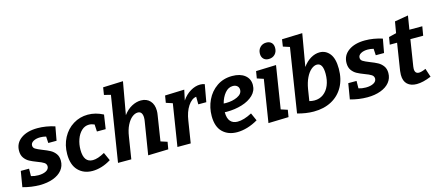

<svg xmlns="http://www.w3.org/2000/svg" viewBox="-54 -1348 4402 1926"><g transform="rotate(-15 2147.0 -384.5)"><path d="M203 -391Q203 -368 223.5 -355Q244 -342 292 -323Q339 -305 369.5 -288.5Q400 -272 421.5 -243Q443 -214 443 -170Q443 -115 410 -74Q377 -33 316.5 -10.5Q256 12 178 12Q90 12 1 -13L28 -175H114L113 -98Q148 -87 188 -87Q237 -87 268 -103.5Q299 -120 300 -149Q300 -175 278 -189.5Q256 -204 209 -221Q164 -238 134.5 -254Q105 -270 84 -299Q63 -328 63 -373Q63 -453 128 -499.5Q193 -546 300 -546Q387 -546 479 -517L453 -374H367L363 -442Q331 -450 303 -450Q260 -450 231.5 -434Q203 -418 203 -391Z M661 -224Q661 -92 756 -92Q807 -92 880 -133L918 -48Q870 -18 820.5 -3Q771 12 725 12Q634 12 577.5 -46Q521 -104 521 -216Q521 -310 561 -385.5Q601 -461 670 -503.5Q739 -546 822 -546Q903 -546 981 -505L959 -359H868L864 -433Q835 -446 808 -446Q764 -446 730.5 -414.5Q697 -383 679 -332Q661 -281 661 -224Z M1458 -98 1526 -76 1513 -1 1303 5 1357 -330Q1361 -350 1361 -371Q1361 -402 1349 -419.5Q1337 -437 1312 -437Q1283 -437 1253 -413.5Q1223 -390 1199 -342.5Q1175 -295 1165 -227L1129 0H991L1099 -678L1031 -695L1043 -771L1251 -779L1191 -442Q1229 -494 1277.5 -520Q1326 -546 1374 -546Q1433 -546 1468 -508Q1503 -470 1503 -405Q1503 -382 1499 -361Z M2036 -538 2004 -359H1921L1920 -438Q1872 -432 1833.5 -374Q1795 -316 1782 -227L1746 0H1608L1677 -436L1610 -458L1622 -531L1823 -538L1800 -431Q1837 -486 1888 -516Q1939 -546 1989 -546Q2017 -546 2036 -538Z M2157 -214V-213Q2157 -150 2183.5 -119.5Q2210 -89 2258 -89Q2323 -89 2408 -134L2444 -53Q2390 -21 2334 -4.5Q2278 12 2227 12Q2134 12 2077 -43.5Q2020 -99 2020 -210Q2020 -298 2056.5 -375Q2093 -452 2161.5 -499Q2230 -546 2321 -546Q2404 -546 2452 -508Q2500 -470 2500 -406Q2500 -345 2455 -301.5Q2410 -258 2336.5 -235.5Q2263 -213 2178 -213Q2163 -213 2157 -214ZM2169 -301Q2177 -300 2193 -300Q2261 -300 2312.5 -324.5Q2364 -349 2364 -392Q2364 -417 2347 -432Q2330 -447 2302 -447Q2255 -447 2220 -405Q2185 -363 2169 -301Z M2567 -531 2776 -538 2706 -96 2774 -74 2762 -1 2552 5 2622 -436 2555 -458ZM2649 -689Q2649 -729 2674.5 -755Q2700 -781 2739 -781Q2773 -781 2792.5 -761.5Q2812 -742 2812 -707Q2812 -666 2787 -640.5Q2762 -615 2722 -615Q2688 -615 2668.5 -635Q2649 -655 2649 -689Z M3375 -340Q3375 -232 3331 -153Q3287 -74 3207.5 -31.5Q3128 11 3023 11Q2942 11 2854 -14L2958 -677L2890 -699L2901 -772L3113 -779L3055 -443Q3091 -494 3137 -521Q3183 -548 3230 -548Q3293 -548 3334 -497Q3375 -446 3375 -340ZM3234 -325Q3234 -436 3172 -436Q3143 -436 3112.5 -410.5Q3082 -385 3058.5 -336.5Q3035 -288 3024 -222L3005 -102Q3032 -95 3058 -95Q3111 -95 3151 -124.5Q3191 -154 3212.5 -206Q3234 -258 3234 -325Z M3604 -391Q3604 -368 3624.5 -355Q3645 -342 3693 -323Q3740 -305 3770.5 -288.5Q3801 -272 3822.5 -243Q3844 -214 3844 -170Q3844 -115 3811 -74Q3778 -33 3717.5 -10.5Q3657 12 3579 12Q3491 12 3402 -13L3429 -175H3515L3514 -98Q3549 -87 3589 -87Q3638 -87 3669 -103.5Q3700 -120 3701 -149Q3701 -175 3679 -189.5Q3657 -204 3610 -221Q3565 -238 3535.5 -254Q3506 -270 3485 -299Q3464 -328 3464 -373Q3464 -453 3529 -499.5Q3594 -546 3701 -546Q3788 -546 3880 -517L3854 -374H3768L3764 -442Q3732 -450 3704 -450Q3661 -450 3632.5 -434Q3604 -418 3604 -391Z M4145 -440 4102 -167Q4100 -155 4100 -143Q4100 -93 4143 -93Q4169 -93 4214 -113L4243 -24Q4157 12 4092 12Q4031 12 3995.5 -20.5Q3960 -53 3960 -118Q3960 -135 3963 -159L4007 -440H3931L3944 -516L4022 -535L4042 -652L4183 -676L4160 -534H4294L4278 -440Z"/></g></svg>

Font: Bitter Pro
Style: Bold Italic
Weight: 700
Italic angle: -9°
Designer: Sol Matas, and Bitter project Authors
Foundry: Sol Matas
Version: Version 1.010